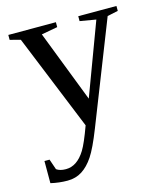

<svg xmlns="http://www.w3.org/2000/svg" viewBox="-103 -537 707 830"><g transform="rotate(-15 250.0 -121.5)"><path d="M97.2 215.8Q59.1 215.8 22 207V107.9H44.9L61 154.8Q76.2 166 103 166Q128.4 166 149.9 151.4Q171.4 136.7 189.2 107.9Q207 79.1 233.9 4.9L59.1 -424.8L12.2 -437V-459H225.1V-437L152.8 -423.8L276.9 -103L397 -424.8L325.2 -437V-459H496.1V-437L448.2 -426.8L269 28.8Q237.3 109.4 213.9 144.5Q190.4 179.7 162.1 197.8Q133.8 215.8 97.2 215.8Z"/></g></svg>

Font: Tinos
Style: Regular
Weight: 400
Designer: Steve Matteson
Foundry: Monotype Imaging Inc.
Version: Version 1.23